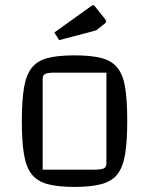

<svg xmlns="http://www.w3.org/2000/svg" viewBox="-20 -727 586 756"><path d="M274 9Q208 9 167.5 -2Q127 -13 105 -40.5Q83 -68 74.5 -119Q66 -170 66 -250Q66 -331 74.5 -381.5Q83 -432 105 -460Q127 -488 167.5 -498.5Q208 -509 274 -509Q339 -509 379.5 -498.5Q420 -488 442.5 -460Q465 -432 473 -381.5Q481 -331 481 -250Q481 -170 472.5 -119Q464 -68 442 -40.5Q420 -13 379 -2Q338 9 274 9ZM148 -59H350Q379 -59 389 -64Q399 -69 399 -84V-441H198Q168 -441 158 -436Q148 -431 148 -416ZM213 -569 194 -599 339 -703Q345 -707 346 -707Q350 -707 353 -703L392 -654Q398 -646 398 -643Q398 -638 391 -633L367 -614Q363 -610 359 -608Q355 -606 346 -604Z"/></svg>

Font: Changa ExtraLight Light
Style: Regular
Weight: 300
Version: Version 3.002; ttfautohint (v1.8.2)